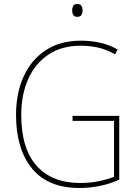

<svg xmlns="http://www.w3.org/2000/svg" viewBox="-20 -928 687 958"><path d="M342 -350H575V-32Q531 -11 479 -0.5Q427 10 377 10Q219 10 139.5 -87.5Q60 -185 60 -355Q60 -462 97.5 -545.5Q135 -629 207.5 -677Q280 -725 384 -725Q433 -725 478.5 -715Q524 -705 567 -681L554 -657Q510 -682 467.5 -691Q425 -700 383 -700Q288 -700 221.5 -655.5Q155 -611 120.5 -533Q86 -455 86 -355Q86 -186 163 -100.5Q240 -15 379 -15Q428 -15 471 -23.5Q514 -32 549 -46V-325H342ZM365 -908Q382 -908 387 -898Q392 -888 392 -876Q392 -863 386.5 -853.5Q381 -844 365 -844Q351 -844 345.5 -853.5Q340 -863 340 -876Q340 -888 345 -898Q350 -908 365 -908Z"/></svg>

Font: Noto Sans Gurmukhi UI SemiCondensed Thin
Style: Regular
Weight: 100
Width: 4
Designer: Jelle Bosma - Monotype Design Team
Foundry: Monotype Imaging Inc.
Version: Version 2.004; ttfautohint (v1.8.4.7-5d5b)